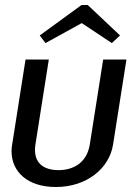

<svg xmlns="http://www.w3.org/2000/svg" viewBox="-20 -741 557 777"><path d="M140.8 -597.5 164.2 -566.7 310.8 -647.5 432.5 -566.7 465.8 -597.5 335 -720.8H310ZM29.2 -155.8C27.5 -146.7 26.7 -137.5 26.7 -129.2C26.7 -45.8 91.7 15.8 205.8 15.8C331.7 15.8 422.5 -60 437.5 -155.8L491.7 -500H397.5L343.3 -155.8C331.7 -84.2 279.2 -52.5 216.7 -52.5C160.8 -52.5 121.7 -77.5 121.7 -133.3C121.7 -140 121.7 -147.5 123.3 -155.8L177.5 -500H83.3Z"/></svg>

Font: Boon Medium
Style: Italic
Weight: 500
Italic angle: -9°
Designer: Sungsit Sawaiwan
Foundry: FontUni
Version: Version 3.0